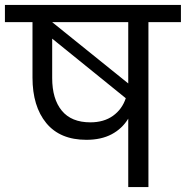

<svg xmlns="http://www.w3.org/2000/svg" viewBox="-47 -760 755 780"><path d="M688 -670H556V0H474V-278Q449 -237 406.5 -214.5Q364 -192 304 -192Q197 -192 141 -260Q85 -328 85 -445V-670H-27V-740H688ZM474 -670H165L474 -421ZM320 -263Q375 -263 412 -289.5Q449 -316 464 -361L165 -603V-443Q165 -358 204 -310.5Q243 -263 320 -263Z"/></svg>

Font: A Bank Premium Regular
Style: Regular
Weight: 400
Designer: Ninad Kale (Devanagari), Jonny Pinhorn (Latin), Htun Naung (Myanmar)
Foundry: Indian Type Foundry
Version: 4.004